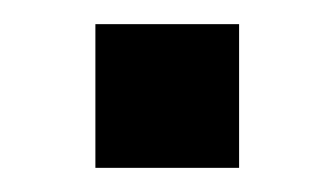

<svg xmlns="http://www.w3.org/2000/svg" viewBox="-20 -139 277 159"><path d="M59 0V-119H178V0Z"/></svg>

Font: Mulish SemiBold
Style: Regular
Weight: 600
Designer: Vernon Adams
Foundry: Vernon Adams
Version: Version 3.603; ttfautohint (v1.8.3)